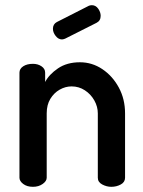

<svg xmlns="http://www.w3.org/2000/svg" viewBox="-20 -720 552 740"><path d="M107 0Q84 0 69.5 -11Q55 -22 55 -35V-440Q55 -455 69.5 -464.5Q84 -474 107 -474Q126 -474 140 -464.5Q154 -455 154 -440V-404Q169 -433 203.5 -456.5Q238 -480 288 -480Q335 -480 374.5 -453.5Q414 -427 438 -382.5Q462 -338 462 -283V-35Q462 -18 445.5 -9Q429 0 409 0Q391 0 374 -9Q357 -18 357 -35V-283Q357 -309 343.5 -333Q330 -357 307 -372Q284 -387 256 -387Q232 -387 210 -374.5Q188 -362 174 -339Q160 -316 160 -283V-35Q160 -22 144.5 -11Q129 0 107 0ZM219 -568Q205 -568 194.5 -581.5Q184 -595 184 -609Q184 -627 199 -635L323 -698Q329 -700 334 -700Q349 -700 358.5 -686.5Q368 -673 368 -659Q368 -640 352 -632L231 -571Q228 -570 225 -569Q222 -568 219 -568Z"/></svg>

Font: Dosis ExtraLight SemiBold
Style: Regular
Weight: 600
Version: Version 3.001; ttfautohint (v1.8.2)